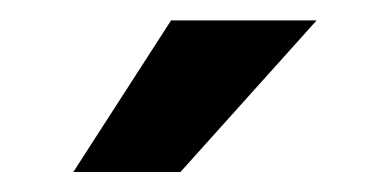

<svg xmlns="http://www.w3.org/2000/svg" viewBox="-20 -770 366 188"><path d="M51.8 -601.6 147.5 -750H290L156.7 -601.6Z"/></svg>

Font: Vazirmatn RD UI FD SemiBold
Style: Regular
Weight: 600
Designer: Saber Rastikerdar
Foundry: Saber Rastikerdar
Version: Version 33.003